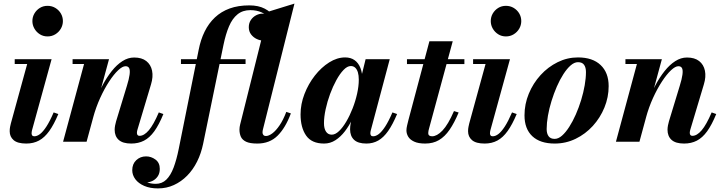

<svg xmlns="http://www.w3.org/2000/svg" viewBox="-20 -790 4030 1070"><path d="M126.5 10Q78 10 56 -9Q34 -28 34 -58.5Q34 -72 36.2 -83Q38.5 -94 40.5 -102L131.5 -433.5H62V-460H267.5L158.5 -64.5Q157.5 -60.5 156.8 -55.8Q156 -51 156 -47Q156 -40 159.5 -35.2Q163 -30.5 171.5 -30.5Q186.5 -30.5 203 -43Q219.5 -55.5 238.5 -84.5Q257.5 -113.5 279 -163.5L305 -154.5Q280.5 -96 254.5 -59.8Q228.5 -23.5 197.5 -6.8Q166.5 10 126.5 10ZM245 -587Q221 -587 202 -599Q183 -611 171.8 -630.5Q160.5 -650 160.5 -672.5Q160.5 -695.5 171.8 -714.8Q183 -734 202 -745.8Q221 -757.5 245 -757.5Q269 -757.5 288.5 -745.8Q308 -734 319.2 -714.8Q330.5 -695.5 330.5 -672.5Q330.5 -650 319.2 -630.5Q308 -611 288.5 -599Q269 -587 245 -587Z M711.5 10Q664 10 641.5 -10.5Q619 -31 619 -67Q619 -77.5 621.5 -91Q624 -104.5 627 -114L687 -311Q699 -349.5 702.2 -374Q705.5 -398.5 700 -409.8Q694.5 -421 679.5 -421Q662.5 -421 638.5 -398.5Q614.5 -376 588.2 -336Q562 -296 538.2 -244Q514.5 -192 498.5 -133H481Q492.5 -177.5 510.5 -224.5Q528.5 -271.5 551.8 -315.2Q575 -359 602.8 -394Q630.5 -429 662 -449.2Q693.5 -469.5 727.5 -469.5Q770 -469.5 795.2 -449.8Q820.5 -430 827.5 -396Q834.5 -362 821.5 -319.5L746.5 -69Q745 -65 744 -59.5Q743 -54 743 -50Q743 -42 746.5 -37.5Q750 -33 757.5 -33Q783 -33 809.2 -63.8Q835.5 -94.5 865 -163.5L890.5 -154.5Q866 -94.5 839.8 -58.2Q813.5 -22 782.2 -6Q751 10 711.5 10ZM331.5 0 448.5 -433.5H384.5V-460H587.5L462.5 0Z M860 260Q816 260 783.8 246Q751.5 232 734.2 208.8Q717 185.5 717 158.5Q717 123.5 739.5 102.5Q762 81.5 794 81.5Q822.5 81.5 846.5 99.2Q870.5 117 870.5 151Q870.5 176 859 192.8Q847.5 209.5 830.2 218Q813 226.5 795.5 226.5Q779.5 226.5 761.5 219.8Q743.5 213 730.8 198.2Q718 183.5 718 158.5H744Q744 181 758.2 198.2Q772.5 215.5 796.2 225Q820 234.5 847.5 234.5Q883 234.5 907 211Q931 187.5 947.5 143.8Q964 100 976 40L1087 -511.5Q1098 -568.5 1120.5 -614.2Q1143 -660 1177.8 -692.8Q1212.5 -725.5 1260 -742.8Q1307.5 -760 1369.5 -760Q1420.5 -760 1455.2 -741.8Q1490 -723.5 1507.8 -697.2Q1525.5 -671 1525.5 -646Q1525.5 -622 1514.2 -603.5Q1503 -585 1485 -574.5Q1467 -564 1446.5 -564Q1429 -564 1410.5 -572.8Q1392 -581.5 1379.2 -598.2Q1366.5 -615 1366.5 -638.5Q1366.5 -661.5 1378 -678.5Q1389.5 -695.5 1407.2 -704.8Q1425 -714 1443 -714Q1458 -714 1477 -706.5Q1496 -699 1510.2 -683.8Q1524.5 -668.5 1524.5 -646H1498.5Q1498.5 -668 1482.5 -688Q1466.5 -708 1438.5 -720.8Q1410.5 -733.5 1375 -733.5Q1332.5 -733.5 1303.8 -710.2Q1275 -687 1256.5 -643.8Q1238 -600.5 1225.5 -540L1112 11.5Q1101 65 1078.5 110.2Q1056 155.5 1023 189Q990 222.5 949 241.2Q908 260 860 260ZM988.5 -433.5V-460H1348.5V-433.5ZM1414 10Q1373 10 1351.5 -0.2Q1330 -10.5 1322.2 -28.2Q1314.5 -46 1314.5 -68Q1314.5 -74 1315.5 -81.8Q1316.5 -89.5 1318 -95L1475.5 -725L1621 -770L1445.5 -69.5Q1443 -60.5 1443 -51.5Q1443 -43.5 1447.8 -37.8Q1452.5 -32 1461.5 -32Q1478 -32 1498 -47Q1518 -62 1538.2 -91.8Q1558.5 -121.5 1575.5 -166.5L1601 -158Q1571 -77.5 1527 -33.8Q1483 10 1414 10Z M1786 10Q1717 10 1686 -34.5Q1655 -79 1655 -152.5Q1655 -210 1676.8 -266.2Q1698.5 -322.5 1734.5 -368.5Q1770.5 -414.5 1814.5 -442.2Q1858.5 -470 1903.5 -470Q1934.5 -470 1956 -454.8Q1977.5 -439.5 1988.8 -410.8Q2000 -382 2000 -342.5Q2000 -317 1993.8 -281.2Q1987.5 -245.5 1975 -205.8Q1962.5 -166 1944.2 -127.8Q1926 -89.5 1902.2 -58.5Q1878.5 -27.5 1849.5 -8.8Q1820.5 10 1786 10ZM1829 -39.5Q1848.5 -39.5 1869.5 -59.5Q1890.5 -79.5 1910 -112.8Q1929.5 -146 1945.2 -186.2Q1961 -226.5 1970.2 -268.2Q1979.5 -310 1979.5 -346Q1979.5 -370 1974.5 -386.8Q1969.5 -403.5 1959.5 -412.8Q1949.5 -422 1935 -422Q1915.5 -422 1894.8 -400.5Q1874 -379 1854.5 -343.5Q1835 -308 1819.5 -266Q1804 -224 1794.8 -181.2Q1785.5 -138.5 1785.5 -103.5Q1785.5 -73.5 1796.8 -56.5Q1808 -39.5 1829 -39.5ZM2022 10Q1975 10 1953 -11Q1931 -32 1931 -69.5Q1931 -78.5 1931.8 -85.5Q1932.5 -92.5 1933.5 -97.5L1949 -177.5L1976 -257.5L1990.5 -350L2017.5 -460H2152L2046 -62Q2044 -54 2044 -46.5Q2044 -40 2047.5 -35.2Q2051 -30.5 2059.5 -30.5Q2074.5 -30.5 2091 -43Q2107.5 -55.5 2126.5 -84.5Q2145.5 -113.5 2167 -163.5L2193 -154.5Q2168.5 -96 2143 -59.8Q2117.5 -23.5 2088 -6.8Q2058.5 10 2022 10Z M2349.5 10Q2311 10 2288 -0.8Q2265 -11.5 2255 -28.2Q2245 -45 2245 -63.5Q2245 -75 2248.8 -91.2Q2252.5 -107.5 2256.5 -122.5L2373 -560H2503L2371 -73.5Q2369.5 -68 2368 -61.5Q2366.5 -55 2366.5 -48Q2366.5 -30.5 2388.5 -30.5Q2401 -30.5 2415.5 -38.2Q2430 -46 2445.8 -62.5Q2461.5 -79 2477.5 -106Q2493.5 -133 2510 -171L2536 -163Q2512 -105.5 2485.5 -67Q2459 -28.5 2426.2 -9.2Q2393.5 10 2349.5 10ZM2248 -433V-460H2568V-433Z M2681 10Q2632.5 10 2610.5 -9Q2588.5 -28 2588.5 -58.5Q2588.5 -72 2590.8 -83Q2593 -94 2595 -102L2686 -433.5H2616.5V-460H2822L2713 -64.5Q2712 -60.5 2711.2 -55.8Q2710.5 -51 2710.5 -47Q2710.5 -40 2714 -35.2Q2717.5 -30.5 2726 -30.5Q2741 -30.5 2757.5 -43Q2774 -55.5 2793 -84.5Q2812 -113.5 2833.5 -163.5L2859.5 -154.5Q2835 -96 2809 -59.8Q2783 -23.5 2752 -6.8Q2721 10 2681 10ZM2799.5 -587Q2775.5 -587 2756.5 -599Q2737.5 -611 2726.2 -630.5Q2715 -650 2715 -672.5Q2715 -695.5 2726.2 -714.8Q2737.5 -734 2756.5 -745.8Q2775.5 -757.5 2799.5 -757.5Q2823.5 -757.5 2843 -745.8Q2862.5 -734 2873.8 -714.8Q2885 -695.5 2885 -672.5Q2885 -650 2873.8 -630.5Q2862.5 -611 2843 -599Q2823.5 -587 2799.5 -587Z M3071.5 10Q2990 10 2946.5 -31Q2903 -72 2903 -147Q2903 -210 2927 -268Q2951 -326 2992.5 -371.5Q3034 -417 3087.8 -443.5Q3141.5 -470 3201 -470Q3282.5 -470 3327.2 -427.5Q3372 -385 3372 -310Q3372 -248.5 3348.5 -191Q3325 -133.5 3283.8 -88.2Q3242.5 -43 3188 -16.5Q3133.5 10 3071.5 10ZM3071 -16Q3091.5 -16 3112 -34Q3132.5 -52 3152.2 -82.8Q3172 -113.5 3189 -152.2Q3206 -191 3218.8 -232.8Q3231.5 -274.5 3238.5 -314.8Q3245.5 -355 3245.5 -388.5Q3245.5 -414 3235 -428.8Q3224.5 -443.5 3201 -443.5Q3181 -443.5 3160.2 -425.5Q3139.5 -407.5 3119.8 -376.8Q3100 -346 3083.2 -307.5Q3066.5 -269 3053.5 -227Q3040.5 -185 3033.5 -144.8Q3026.5 -104.5 3026.5 -71Q3026.5 -45.5 3037.2 -30.8Q3048 -16 3071 -16Z M3792.5 10Q3745 10 3722.5 -10.5Q3700 -31 3700 -67Q3700 -77.5 3702.5 -91Q3705 -104.5 3708 -114L3768 -311Q3780 -349.5 3783.2 -374Q3786.5 -398.5 3781 -409.8Q3775.5 -421 3760.5 -421Q3743.5 -421 3719.5 -398.5Q3695.5 -376 3669.2 -336Q3643 -296 3619.2 -244Q3595.5 -192 3579.5 -133H3562Q3573.5 -177.5 3591.5 -224.5Q3609.5 -271.5 3632.8 -315.2Q3656 -359 3683.8 -394Q3711.5 -429 3743 -449.2Q3774.5 -469.5 3808.5 -469.5Q3851 -469.5 3876.2 -449.8Q3901.5 -430 3908.5 -396Q3915.5 -362 3902.5 -319.5L3827.5 -69Q3826 -65 3825 -59.5Q3824 -54 3824 -50Q3824 -42 3827.5 -37.5Q3831 -33 3838.5 -33Q3864 -33 3890.2 -63.8Q3916.5 -94.5 3946 -163.5L3971.5 -154.5Q3947 -94.5 3920.8 -58.2Q3894.5 -22 3863.2 -6Q3832 10 3792.5 10ZM3412.5 0 3529.5 -433.5H3465.5V-460H3668.5L3543.5 0Z"/></svg>

Font: Bodoni Moda 9pt
Style: Bold Italic
Weight: 700
Italic angle: -13°
Designer: Owen Earl
Foundry: indestructible type
Version: Version 2.004